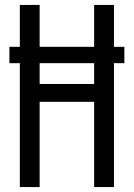

<svg xmlns="http://www.w3.org/2000/svg" viewBox="-20 -755 540 775"><path d="M60 0H140V-344H360V0H440V-500H482V-566H440V-735H360V-566H140V-735H60V-566H18V-500H60ZM140 -416V-500H360V-416Z"/></svg>

Font: Iosevka SS09
Style: Regular
Weight: 400
Monospace: yes
Designer: Belleve Invis
Foundry: Belleve Invis
Version: Version 5.2.1; ttfautohint (v1.8.3)